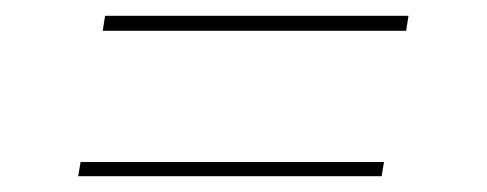

<svg xmlns="http://www.w3.org/2000/svg" viewBox="-20 -462 616 243"><path d="M110 -423H494L497 -442H113ZM79 -239H463L466 -257H82Z"/></svg>

Font: Iosevka Sparkle Thin Oblique
Style: Regular
Weight: 100
Italic angle: -9°
Designer: Belleve Invis
Foundry: Belleve Invis
Version: Version 4.5.0; ttfautohint (v1.8.3)